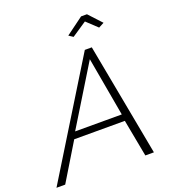

<svg xmlns="http://www.w3.org/2000/svg" viewBox="-202 -1021 1011 1137"><g transform="rotate(-20 303.0 -452.0)"><path d="M394 -710H438L571 0H517L473 -234H154L12 0H-43ZM469 -276 403 -648 175 -276ZM331 -823 441 -904H478L553 -823L519 -805L452 -868L358 -805Z"/></g></svg>

Font: Raleway Light
Style: Italic
Weight: 300
Italic angle: -12°
Designer: Matt McInerney, Pablo Impallari, Rodrigo Fuenzalida
Foundry: Matt McInerney, Pablo Impallari, Rodrigo Fuenzalida
Version: Version 4.026